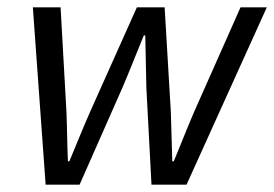

<svg xmlns="http://www.w3.org/2000/svg" viewBox="-20 -506 751 526"><path d="M70 -486 105 0H198L315 -265C335 -311 354 -361 374 -409H378L381 -265L395 0H491L711 -486H639L512 -200C492 -154 475 -109 456 -64H452C451 -109 449 -154 448 -200L431 -486H355L227 -200C207 -155 189 -109 170 -64H166C164 -109 164 -154 162 -200L146 -486Z"/></svg>

Font: Cambridge Sans Italic
Style: Regular
Weight: 400
Italic angle: -11°
Version: Version 2.000;PS 002.000;hotconv 1.0.88;makeotf.lib2.5.64775